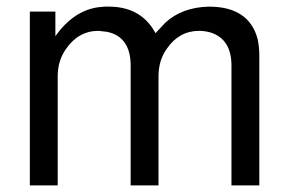

<svg xmlns="http://www.w3.org/2000/svg" viewBox="-20 -559 873 579"><path d="M70 -524H147V-450Q201 -526 275 -537L295 -539H308Q396 -539 440 -474L449 -459L478 -490Q528 -537 610 -539Q731 -539 757 -441Q762 -416 762 -393V0H678V-361Q678 -441 615 -461Q597 -466 581 -466Q520 -466 483 -412Q458 -377 458 -329V0H374V-361Q374 -448 303 -463L277 -466Q216 -466 178 -410Q154 -375 154 -329V0H70Z"/></svg>

Font: Ekushey Lalsalu
Style: Regular
Weight: 400
Designer: Al Mamun Sumon
Foundry: Al Mamun Sumon
Version: Version 1.0